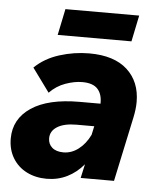

<svg xmlns="http://www.w3.org/2000/svg" viewBox="-52 -748 669 809"><g transform="rotate(5 282.5 -343.5)"><path d="M318 0 331 -59Q301 -23 261.5 -3.5Q222 16 175 16Q128 16 90.5 -3Q53 -22 31.5 -57.5Q10 -93 10 -140Q10 -223 81.5 -271Q153 -319 286 -319H374Q375 -359 355 -381Q335 -403 290 -403Q257 -403 219 -389.5Q181 -376 152 -346L79 -446Q121 -487 183 -506.5Q245 -526 309 -526Q414 -526 469.5 -475.5Q525 -425 525 -339Q525 -309 517 -272L459 0ZM236 -101Q270 -101 299.5 -123.5Q329 -146 348 -185L356 -222H281Q229 -222 200 -204Q171 -186 171 -155Q171 -131 188 -116Q205 -101 236 -101ZM169 -592 192 -703H504L481 -592Z"/></g></svg>

Font: Wix Madefor Text ExtraBold
Style: Italic
Weight: 800
Italic angle: -12°
Designer: Dalton Maag Ltd
Foundry: Dalton Maag Ltd
Version: Version 3.100